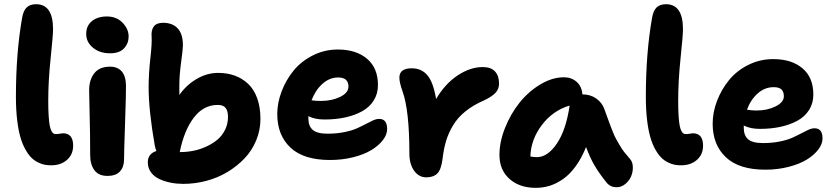

<svg xmlns="http://www.w3.org/2000/svg" viewBox="-20 -822 3992 919"><path d="M225.1 -30.8Q208.5 -30.8 194.1 -33.4Q179.7 -36.1 162.1 -44.7Q144.5 -53.2 130.1 -67.4Q115.7 -81.5 101.6 -106.7Q87.4 -131.8 77.6 -165.3Q67.9 -198.7 62 -248.3Q56.2 -297.9 56.2 -358.9Q56.2 -568.8 85.9 -736.8Q91.8 -771.5 107.9 -786.6Q124 -801.8 152.8 -801.8Q233.9 -801.8 233.9 -682.1Q233.9 -652.3 222.4 -543.5Q210.9 -434.6 210.9 -338.9Q210.9 -297.4 212.9 -267.6Q214.8 -237.8 218 -221.2Q221.2 -204.6 226.3 -195.1Q231.4 -185.5 236.3 -182.9Q241.2 -180.2 248 -180.2Q256.8 -180.2 266.8 -182.1Q276.9 -184.1 280.8 -184.1Q330.1 -184.1 330.1 -125Q330.1 -82.5 300.5 -56.6Q271 -30.8 225.1 -30.8Z M506.8 -566.9Q457 -566.9 424.8 -593.8Q392.6 -620.6 392.6 -659.2Q392.6 -698.7 419.9 -720.9Q447.3 -743.2 491.7 -743.2Q538.1 -743.2 566.9 -713.1Q595.7 -683.1 595.7 -647Q595.7 -614.3 573.7 -590.6Q551.8 -566.9 506.8 -566.9ZM494.6 20Q452.1 20 431.9 -7.3Q411.6 -34.7 411.6 -80.1Q411.6 -176.8 409.2 -267.1Q406.7 -357.4 406.7 -390.1Q406.7 -440.4 431.6 -471.7Q456.5 -502.9 506.8 -502.9Q543 -502.9 562.7 -480.2Q582.5 -457.5 583 -412.1Q583.5 -376.5 578.6 -233.6Q573.7 -90.8 573.7 -58.1Q573.7 -22.5 554 -1.2Q534.2 20 494.6 20Z M857.4 58.1Q826.2 58.1 797.6 52.5Q769 46.9 743.7 35.4Q718.3 23.9 702.9 3.2Q687.5 -17.6 687.5 -44.9Q687.5 -86.4 728.5 -99.1Q723.1 -113.3 720.7 -126Q691.4 -294.4 691.4 -403.8Q691.4 -470.2 699.7 -543.2Q708 -616.2 705.6 -647.9Q703.1 -677.2 716.1 -695.1Q729 -712.9 760.7 -712.9Q805.7 -712.9 830.6 -686Q855.5 -659.2 855.5 -605Q855.5 -586.9 846.9 -524.2Q838.4 -461.4 838.4 -414.1V-367.2Q871.1 -414.6 920.7 -443.8Q970.2 -473.1 1024.4 -473.1Q1067.4 -473.1 1103.3 -460.2Q1139.2 -447.3 1167.2 -421.1Q1195.3 -395 1210.9 -352.1Q1226.6 -309.1 1226.6 -252.9Q1226.6 -199.2 1206.3 -150.1Q1186 -101.1 1150.4 -63.7Q1114.7 -26.4 1068.4 1.5Q1022 29.3 967.5 43.7Q913.1 58.1 857.4 58.1ZM840.3 -94.2H845.7Q875 -94.2 905.8 -100.3Q936.5 -106.4 966.3 -119.9Q996.1 -133.3 1019.3 -152.3Q1042.5 -171.4 1056.9 -200Q1071.3 -228.5 1071.3 -262.2Q1071.3 -290 1060.3 -304.9Q1049.3 -319.8 1022.5 -319.8Q954.1 -319.8 907.7 -259Q861.3 -198.2 840.3 -94.2Z M1559.1 -56.2Q1433.1 -56.2 1370.1 -115.7Q1307.1 -175.3 1307.1 -275.9Q1307.1 -330.1 1328.1 -385Q1349.1 -439.9 1385.5 -484.4Q1421.9 -528.8 1477.5 -556.9Q1533.2 -585 1597.2 -585Q1684.6 -585 1736.8 -540.8Q1789.1 -496.6 1789.1 -415Q1789.1 -373.5 1769 -341.3Q1749 -309.1 1713.6 -289.6Q1678.2 -270 1632.6 -260Q1586.9 -250 1533.2 -250Q1487.3 -250 1456.1 -266.1V-254.9Q1456.1 -218.3 1477.1 -200.2Q1498 -182.1 1547.9 -182.1Q1590.8 -182.1 1627.4 -189.5Q1664.1 -196.8 1687.5 -207.3Q1710.9 -217.8 1730 -228Q1749 -238.3 1765.1 -245.6Q1781.2 -252.9 1794.9 -252.9Q1833 -252.9 1833 -204.1Q1833 -177.7 1812.7 -151.4Q1792.5 -125 1757.6 -103.8Q1722.7 -82.5 1670.4 -69.3Q1618.2 -56.2 1559.1 -56.2ZM1599.1 -451.2Q1557.1 -451.2 1523.2 -420.7Q1489.3 -390.1 1471.2 -341.8Q1489.3 -338.9 1517.1 -338.9Q1568.4 -338.9 1608.2 -358.4Q1647.9 -377.9 1647.9 -407.2Q1647.9 -451.2 1599.1 -451.2Z M2020.5 26.9Q1984.9 26.9 1962.2 -4.9Q1939.5 -36.6 1939.5 -86.9Q1939.5 -293.5 1906.7 -384.8Q1891.6 -427.2 1891.6 -450.2Q1891.6 -495.1 1950.7 -495.1Q1997.1 -495.1 2025.4 -462.2Q2053.7 -429.2 2067.4 -348.1Q2110.4 -421.4 2170.7 -461.2Q2231 -501 2290.5 -501Q2330.1 -501 2349.4 -480Q2368.7 -459 2368.7 -421.9Q2368.7 -396.5 2352.1 -378.2Q2335.4 -359.9 2297.4 -341.8Q2245.6 -319.3 2208.5 -289.6Q2171.4 -259.8 2149.4 -223.4Q2127.4 -187 2115.7 -149.2Q2104 -111.3 2098.6 -64Q2092.3 -11.2 2073.7 7.8Q2055.2 26.9 2020.5 26.9Z M2544.4 77.1Q2466.3 77.1 2418.5 34.2Q2370.6 -8.8 2370.6 -80.1Q2370.6 -143.1 2397.5 -210.2Q2424.3 -277.3 2466.6 -330.3Q2508.8 -383.3 2565.9 -417.7Q2623 -452.1 2679.2 -452.1Q2715.3 -452.1 2740 -430.4Q2764.6 -408.7 2767.6 -370.1H2769.5Q2806.6 -370.1 2834.7 -349.9Q2862.8 -329.6 2873.5 -297.9Q2876.5 -289.1 2887 -260.3Q2897.5 -231.4 2900.9 -222.7Q2904.3 -213.9 2913.3 -190.9Q2922.4 -168 2929 -156.7Q2935.5 -145.5 2946 -127Q2956.5 -108.4 2968.8 -93Q2981 -77.6 2995.6 -61Q3008.3 -46.9 3009 -23.4Q3009.8 0 3001 21.5Q2992.2 43 2973.1 58.6Q2954.1 74.2 2931.2 74.2Q2901.4 74.2 2883.3 51.8Q2848.6 8.8 2826.2 -29.3Q2803.7 -67.4 2785.2 -118.2Q2763.7 -64.9 2735.6 -26.4Q2707.5 12.2 2676 34.4Q2644.5 56.6 2612.1 66.9Q2579.6 77.1 2544.4 77.1ZM2549.3 -69.8Q2601.6 -69.8 2645.5 -135Q2689.5 -200.2 2706.5 -316.9Q2625.5 -292.5 2573.2 -223.1Q2521 -153.8 2518.6 -73.2Q2533.7 -69.8 2549.3 -69.8Z M3240.2 -30.8Q3223.6 -30.8 3209.2 -33.4Q3194.8 -36.1 3177.2 -44.7Q3159.7 -53.2 3145.3 -67.4Q3130.9 -81.5 3116.7 -106.7Q3102.5 -131.8 3092.8 -165.3Q3083 -198.7 3077.1 -248.3Q3071.3 -297.9 3071.3 -358.9Q3071.3 -568.8 3101.1 -736.8Q3106.9 -771.5 3123 -786.6Q3139.2 -801.8 3168 -801.8Q3249 -801.8 3249 -682.1Q3249 -652.3 3237.5 -543.5Q3226.1 -434.6 3226.1 -338.9Q3226.1 -297.4 3228 -267.6Q3230 -237.8 3233.2 -221.2Q3236.3 -204.6 3241.5 -195.1Q3246.6 -185.5 3251.5 -182.9Q3256.3 -180.2 3263.2 -180.2Q3272 -180.2 3282 -182.1Q3292 -184.1 3295.9 -184.1Q3345.2 -184.1 3345.2 -125Q3345.2 -82.5 3315.7 -56.6Q3286.1 -30.8 3240.2 -30.8Z M3643.1 -9.8Q3517.1 -9.8 3454.1 -69.6Q3391.1 -129.4 3391.1 -230Q3391.1 -284.7 3412.1 -339.4Q3433.1 -394 3469.5 -438.7Q3505.9 -483.4 3561.5 -511.2Q3617.2 -539.1 3681.2 -539.1Q3769 -539.1 3821 -495.1Q3873 -451.2 3873 -369.1Q3873 -328.1 3853 -296.1Q3833 -264.2 3797.6 -244.6Q3762.2 -225.1 3716.6 -215.1Q3670.9 -205.1 3617.2 -205.1Q3571.3 -205.1 3540 -221.2V-210Q3540 -173.3 3561 -155.3Q3582 -137.2 3631.8 -137.2Q3674.8 -137.2 3711.4 -144.5Q3748 -151.9 3771.5 -162.4Q3794.9 -172.9 3814 -183.1Q3833 -193.4 3849.1 -200.7Q3865.2 -208 3878.9 -208Q3917 -208 3917 -159.2Q3917 -132.8 3896.7 -106.2Q3876.5 -79.6 3841.6 -58.1Q3806.6 -36.6 3754.4 -23.2Q3702.1 -9.8 3643.1 -9.8ZM3683.1 -404.8Q3640.6 -404.8 3606.9 -375Q3573.2 -345.2 3555.2 -296.9Q3579.6 -293 3601.1 -293Q3652.3 -293 3692.1 -312.7Q3731.9 -332.5 3731.9 -360.8Q3731.9 -382.8 3720.5 -393.8Q3709 -404.8 3683.1 -404.8Z"/></svg>

Font: Shantell Sans Bouncy
Style: Bold
Weight: 700
Designer: Stephen Nixon, Anya Danilova, Shantell Martin
Foundry: Arrow Type
Version: Version 1.006;[9816181b4]